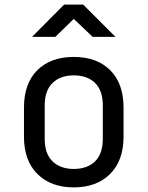

<svg xmlns="http://www.w3.org/2000/svg" viewBox="-20 -805 640 833"><path d="M300 8Q201 8 142.5 -50Q84 -108 84 -212V-338Q84 -443 142 -500.5Q200 -558 300 -558Q400 -558 458 -500.5Q516 -443 516 -338V-212Q516 -108 457.5 -50Q399 8 300 8ZM300 -72Q359 -72 392.5 -105Q426 -138 426 -202V-348Q426 -412 392.5 -445Q359 -478 300 -478Q242 -478 208 -445Q174 -412 174 -348V-202Q174 -138 208 -105Q242 -72 300 -72ZM119 -645 258 -785H341L481 -645H382L300 -723L220 -645Z"/></svg>

Font: JetBrainsMonoNL NFM
Style: Regular
Weight: 400
Monospace: yes
Designer: Philipp Nurullin, Konstantin Bulenkov
Foundry: JetBrains
Version: Version 2.304; ttfautohint (v1.8.4.7-5d5b);Nerd Fonts 3.3.0